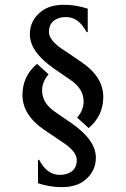

<svg xmlns="http://www.w3.org/2000/svg" viewBox="-20 -767 522 797"><path d="M236.3 9.8Q187 9.8 137.7 -6.3V-103.5H142.6Q175.3 -41 228 -41Q257.3 -41 276.4 -54.7Q298.8 -70.8 298.8 -103Q298.3 -136.7 246.6 -171.9L165 -227.1Q73.2 -289.1 73.2 -372.6Q73.2 -450.7 133.8 -502L181.6 -458.5Q154.8 -427.7 154.8 -391.6Q154.8 -339.8 207 -303.7L275.9 -256.3Q377.9 -186 377.9 -112.8Q377.9 -54.7 331.1 -18.1Q295.9 9.8 236.3 9.8ZM245.6 -747.1Q294.9 -747.1 344.2 -731V-633.8H339.4Q306.6 -696.3 253.9 -696.3Q224.6 -696.3 205.6 -682.6Q183.1 -666.5 183.1 -634.3Q183.6 -600.6 235.4 -565.4L316.9 -510.3Q408.7 -448.2 408.7 -364.7Q408.7 -286.6 348.1 -235.4L300.3 -278.8Q327.1 -309.6 327.1 -345.7Q327.1 -397.5 274.9 -433.6L206.1 -481Q104 -551.3 104 -624.5Q104 -682.6 150.9 -719.2Q186 -747.1 245.6 -747.1Z"/></svg>

Font: Classica
Style: Book
Weight: 400
Designer: Wojciech Kalinowski "wmk69" (wmk69@o2.pl)
Foundry: Wojciech Kalinowski "wmk69" (wmk69@o2.pl)
Version: Version 2.1.1; 2021-05-14